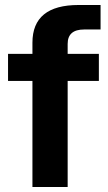

<svg xmlns="http://www.w3.org/2000/svg" viewBox="-20 -749 431 769"><path d="M109.9 0V-424.8H12.2V-533.2H109.9V-578.1Q109.9 -729 294.9 -729H382.8V-630.9H316.9Q251 -630.9 251 -573.2V-533.2H376V-424.8H251V0Z"/></svg>

Font: Lumene Sans Expanded
Style: Bold
Weight: 600
Width: 7
Designer: Deni Anggara
Version: Version 1.003;Glyphs 3.1.2 (3151)